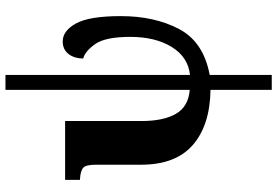

<svg xmlns="http://www.w3.org/2000/svg" viewBox="-180 -620 1040 721"><g transform="rotate(-90 340.5 -260.0)"><path d="M363 240H419V7Q543 -16 591.5 -108Q640 -200 640 -327Q640 -445 612.5 -495Q585 -545 545 -545Q515 -545 498 -523.5Q481 -502 481 -468Q508 -461 535 -423Q562 -385 562 -291Q562 -197 524 -135.5Q486 -74 419 -67V-760H363V-68Q300 -73 273 -120Q246 -167 246 -249V-536H25V-480H30Q60 -478 71 -467.5Q82 -457 82 -420V-250Q82 -121 156 -56.5Q230 8 363 10Z"/></g></svg>

Font: Noto Serif SemiCondensed Extra
Style: Regular
Weight: 800
Width: 4
Designer: Monotype Design Team
Foundry: Monotype Imaging Inc.
Version: Version 1.002